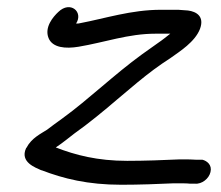

<svg xmlns="http://www.w3.org/2000/svg" viewBox="-20 -499 611 530"><path d="M197 -370C269 -382 334 -406 409 -406H450C441 -399 429 -389 417 -381L372 -349C296 -294 225 -225 152 -172C135 -160 122 -150 110 -141C93 -130 67 -118 53 -91L52 -90C34 -51 79 -36 94 -29H95C155 -6 222 11 315 11C364 11 418 9 460 7C481 7 497 7 504 8H518C537 10 557 -6 561 -24C566 -44 551 -55 539 -58H523C513 -59 498 -59 476 -59H475C432 -57 380 -55 331 -55C249 -55 188 -71 134 -92C152 -104 168 -117 186 -131C223 -157 268 -194 304 -225L360 -272C393 -299 417 -317 451 -339C476 -357 518 -383 532 -419C545 -454 522 -467 499 -470C490 -471 481 -471 472 -472H424C342 -472 270 -448 201 -435C198 -434 195 -434 190 -434C211 -466 174 -498 141 -466C127 -453 102 -424 114 -394C125 -367 161 -364 197 -370Z"/></svg>

Font: Stray Cat
Style: ExBdObl
Weight: 800
Version: Version 1.0